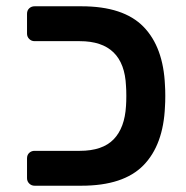

<svg xmlns="http://www.w3.org/2000/svg" viewBox="-20 -591 592 611"><path d="M66 -24V-87Q66 -98 73 -104.5Q80 -111 90 -111H234Q306 -111 341.5 -147.5Q377 -184 381 -254Q382 -267 382 -286Q382 -305 381 -317Q375 -460 234 -460H90Q80 -460 73 -467Q66 -474 66 -484V-547Q66 -558 73 -564.5Q80 -571 90 -571H239Q373 -571 436.5 -506Q500 -441 505 -319Q506 -306 506 -286Q506 -265 505 -252Q500 -130 436.5 -65Q373 0 239 0H90Q80 0 73 -7Q66 -14 66 -24Z"/></svg>

Font: Hezaedrus Medium
Style: Regular
Weight: 500
Designer: Hubert & Fischer
Foundry: Hubert & Fischer
Version: Version 1.10;September 3, 2019;FontCreator 11.5.0.2425 64-bi